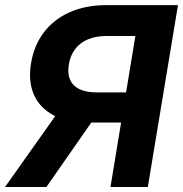

<svg xmlns="http://www.w3.org/2000/svg" viewBox="-43 -748 732 768"><path d="M398.9 0 498.5 -604H383.3Q340.3 -604 308.6 -590.6Q276.9 -577.1 257.6 -551.8Q238.3 -526.4 232.4 -490.2Q223.6 -436 252.2 -407.2Q280.8 -378.4 345.7 -378.4H522L502 -257.8H309.6Q226.1 -257.8 170.9 -287.1Q115.7 -316.4 92.5 -369.6Q69.3 -422.9 81.1 -494.6Q92.8 -566.4 132.6 -618.7Q172.4 -670.9 236.1 -699.2Q299.8 -727.5 382.3 -727.5H668.9L548.3 0ZM-22.9 0 210.9 -330.1H372.6L142.6 0Z"/></svg>

Font: Inter 20pt
Style: Bold Italic
Weight: 700
Italic angle: -9.3988°
Version: Version 4.001;git-66647c0bb